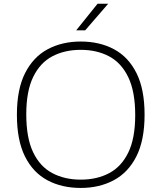

<svg xmlns="http://www.w3.org/2000/svg" viewBox="-20 -964 836 994"><path d="M398 9Q300 9 225.5 -30.8Q151 -70.5 109.2 -154.2Q67.5 -238 67.5 -370Q67.5 -502 110 -585.8Q152.5 -669.5 227 -709.2Q301.5 -749 398 -749Q495.5 -749 570 -709.2Q644.5 -669.5 686.5 -585.8Q728.5 -502 728.5 -370Q728.5 -238 686 -154.2Q643.5 -70.5 568.8 -30.8Q494 9 398 9ZM398 -34Q481.5 -34 545 -67.5Q608.5 -101 644.2 -174.5Q680 -248 680 -368Q680 -489.5 644.2 -564Q608.5 -638.5 545 -672.2Q481.5 -706 398 -706Q314.5 -706 251 -672.5Q187.5 -639 151.8 -565.5Q116 -492 116 -372Q116 -250 151.5 -175.8Q187 -101.5 250.8 -67.8Q314.5 -34 398 -34ZM374.5 -807 485 -944.5H540L421 -807Z"/></svg>

Font: Encode Sans Exp XLt
Style: Regular
Weight: 200
Width: 7
Designer: Multiple Designers
Foundry: Impallari Type
Version: Version 3.002; ttfautohint (v1.8.3) -l 8 -r 50 -G 200 -x 14 